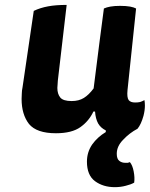

<svg xmlns="http://www.w3.org/2000/svg" viewBox="-20 -526 613 786"><path d="M252.9 -505.9Q208 -505.9 176.8 -500Q144.5 -494.1 118.2 -481.4Q102.5 -377 72.3 -168.9Q69.3 -154.3 69.3 -143.6Q68.4 -131.8 68.4 -121.1Q68.4 -57.6 98.6 -18.6Q129.9 19.5 209 19.5Q274.4 19.5 309.6 -5.9Q344.7 -31.2 362.3 -69.3Q364.3 -69.3 369.1 -69.3Q371.1 -40 381.8 -20.5Q392.6 -2 413.1 7.8Q413.1 10.7 413.1 14.6Q378.9 35.2 357.4 65.4Q335.9 96.7 335.9 135.7Q335.9 191.4 369.1 215.8Q402.3 240.2 450.2 240.2Q473.6 240.2 495.1 234.4Q515.6 229.5 529.3 221.7Q532.2 201.2 527.3 175.8Q522.5 150.4 511.7 137.7Q506.8 139.6 502.9 140.6Q498 140.6 494.1 140.6Q478.5 140.6 468.8 132.8Q458 125 458 103.5Q458 72.3 484.4 45.9Q509.8 18.6 543 1Q557.6 -16.6 567.4 -51.8Q573.2 -74.2 573.2 -93.8Q573.2 -105.5 571.3 -116.2Q562.5 -111.3 553.7 -108.4Q544.9 -106.4 533.2 -106.4Q514.6 -106.4 506.8 -116.2Q499 -127 502 -157.2Q513.7 -268.6 537.1 -491.2Q528.3 -496.1 512.7 -499Q496.1 -502 471.7 -502Q448.2 -502 431.6 -499Q416 -496.1 405.3 -491.2Q390.6 -381.8 363.3 -164.1Q343.8 -137.7 323.2 -125Q302.7 -112.3 273.4 -112.3Q238.3 -112.3 226.6 -127Q214.8 -141.6 214.8 -166Q214.8 -172.9 215.8 -180.7Q215.8 -189.5 216.8 -196.3Q228.5 -299.8 252.9 -505.9Z"/></svg>

Font: cl
Style: Bold Italic
Weight: 400
Designer: Mitja Miklavcic
Version: Version 7.504; 2011; Build 1022